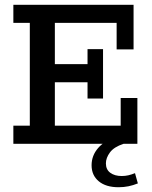

<svg xmlns="http://www.w3.org/2000/svg" viewBox="-20 -603 636 805"><path d="M36 0V-76H105V-507H36V-583H540V-396H469V-507H210V-334H347V-397H412V-190H347V-258H210V-76H486V-192H556V0ZM477 182Q424 182 394 157Q364 132 364 90Q364 49 391.5 17.5Q419 -14 470 -30L498 0Q458 13 441 36Q424 59 424 82Q424 108 442.5 121.5Q461 135 490 135Q505 135 518 132Q531 129 546 123L558 166Q538 174 518.5 178Q499 182 477 182Z"/></svg>

Font: Rokkitt SemiBold Medium
Style: Regular
Weight: 500
Version: Version 3.103